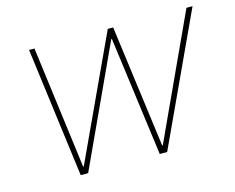

<svg xmlns="http://www.w3.org/2000/svg" viewBox="-82 -662 953 780"><g transform="rotate(-15 395.0 -272.5)"><path d="M167.6 0 96.6 -545.5H119.3L186.1 -31.2H188.9L427.6 -545.5H450.3L518.5 -31.2H521.3L758.5 -545.5H784.1L531.2 0H500L433.2 -501.4H430.4L198.9 0Z"/></g></svg>

Font: Inter UI Thin
Style: Italic
Weight: 100
Italic angle: -9.39999°
Designer: Rasmus Andersson
Foundry: rsms
Version: 3.2;8d6f07862